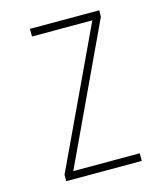

<svg xmlns="http://www.w3.org/2000/svg" viewBox="-108 -795 746 876"><g transform="rotate(-15 265.0 -357.0)"><path d="M96 0V-30L401 -678H116V-714H443V-684L139 -36H453V0Z"/></g></svg>

Font: Noto Sans Mono Condensed ExtraLight
Style: Regular
Weight: 200
Width: 3
Designer: Monotype Design Team
Foundry: Monotype Imaging Inc.
Version: Version 2.014; ttfautohint (v1.8.4.7-5d5b)